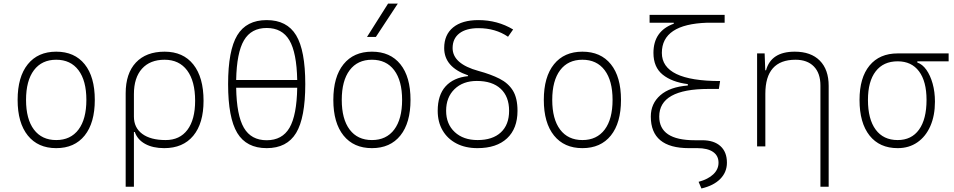

<svg xmlns="http://www.w3.org/2000/svg" viewBox="-20 -815 5313 1069"><path d="M293 9.8Q191.4 9.8 134.8 -60.5Q78.1 -130.9 78.1 -258.8Q78.1 -387.2 134.8 -457.3Q191.4 -527.3 293 -527.3Q395 -527.3 451.4 -457.3Q507.8 -387.2 507.8 -258.8Q507.8 -130.9 451.4 -60.5Q395 9.8 293 9.8ZM293 -35.2Q373 -35.2 417 -93.5Q460.9 -151.9 460.9 -258.8Q460.9 -365.7 417 -424.1Q373 -482.4 293 -482.4Q212.9 -482.4 168.9 -424.1Q125 -365.7 125 -258.8Q125 -151.9 168.9 -93.5Q212.9 -35.2 293 -35.2Z M679.7 224.6V-295.4Q679.7 -406.2 736.6 -466.8Q793.5 -527.3 896.5 -527.3Q1000 -527.3 1056.6 -455.8Q1113.3 -384.3 1113.3 -253.9Q1113.3 -128.4 1056.2 -59.3Q999 9.8 894.5 9.8Q831.1 9.8 788.3 -13.7Q745.6 -37.1 730.5 -80.1H725.6V224.6ZM896.5 -482.4Q815.4 -482.4 770.5 -432.4Q725.6 -382.3 725.6 -291V-166Q725.6 -104 772 -69.6Q818.4 -35.2 902.3 -35.2Q981 -35.2 1023.7 -92.3Q1066.4 -149.4 1066.4 -253.9Q1066.4 -363.3 1022 -422.9Q977.5 -482.4 896.5 -482.4Z M1464.8 9.8Q1352.1 9.8 1301 -74.7Q1250 -159.2 1250 -346.7Q1250 -534.2 1301 -618.7Q1352.1 -703.1 1464.8 -703.1Q1577.6 -703.1 1628.7 -618.7Q1679.7 -534.2 1679.7 -346.7Q1679.7 -159.2 1628.7 -74.7Q1577.6 9.8 1464.8 9.8ZM1464.8 -659.2Q1378.9 -659.2 1338.4 -590.6Q1297.9 -522 1294.9 -369.6H1634.8Q1631.8 -522 1591.3 -590.6Q1550.8 -659.2 1464.8 -659.2ZM1464.8 -34.2Q1551.3 -34.2 1591.8 -103.5Q1632.3 -172.9 1634.8 -326.7H1294.9Q1297.4 -172.9 1337.9 -103.5Q1378.4 -34.2 1464.8 -34.2Z M2050.8 9.8Q1949.2 9.8 1892.6 -60.5Q1835.9 -130.9 1835.9 -258.8Q1835.9 -387.2 1892.6 -457.3Q1949.2 -527.3 2050.8 -527.3Q2152.8 -527.3 2209.2 -457.3Q2265.6 -387.2 2265.6 -258.8Q2265.6 -130.9 2209.2 -60.5Q2152.8 9.8 2050.8 9.8ZM2050.8 -35.2Q2130.9 -35.2 2174.8 -93.5Q2218.8 -151.9 2218.8 -258.8Q2218.8 -365.7 2174.8 -424.1Q2130.9 -482.4 2050.8 -482.4Q1970.7 -482.4 1926.8 -424.1Q1882.8 -365.7 1882.8 -258.8Q1882.8 -151.9 1926.8 -93.5Q1970.7 -35.2 2050.8 -35.2ZM2023.4 -609.4 2140.6 -794.9H2194.8L2072.8 -609.4Z M2638.2 9.8Q2571.3 9.8 2521.5 -16.1Q2471.7 -42 2444.3 -88.9Q2417 -135.7 2417 -198.2Q2417 -285.6 2460.9 -334.2Q2504.9 -382.8 2585.9 -391.1V-395.5Q2453.1 -440.9 2453.1 -547.4Q2453.1 -621.6 2502.9 -662.4Q2552.7 -703.1 2643.6 -703.1Q2750 -703.1 2836.9 -650.9L2808.6 -610.4Q2738.8 -658.2 2643.6 -658.2Q2575.2 -658.2 2537.6 -629.2Q2500 -600.1 2500 -547.4Q2500 -459.5 2644.5 -419.9Q2712.9 -401.4 2761.5 -376.7Q2810.1 -352.1 2835.7 -310.5Q2861.3 -269 2861.3 -198.2Q2861.3 -99.1 2803 -44.7Q2744.6 9.8 2638.2 9.8ZM2639.2 -35.2Q2722.7 -35.2 2768.6 -77.9Q2814.5 -120.6 2814.5 -198.2Q2814.5 -277.3 2767.6 -320.8Q2720.7 -364.3 2634.8 -364.3Q2557.6 -364.3 2510.7 -318.8Q2463.9 -273.4 2463.9 -198.2Q2463.9 -124.5 2511.7 -79.8Q2559.6 -35.2 2639.2 -35.2Z M3222.7 9.8Q3121.1 9.8 3064.5 -60.5Q3007.8 -130.9 3007.8 -258.8Q3007.8 -387.2 3064.5 -457.3Q3121.1 -527.3 3222.7 -527.3Q3324.7 -527.3 3381.1 -457.3Q3437.5 -387.2 3437.5 -258.8Q3437.5 -130.9 3381.1 -60.5Q3324.7 9.8 3222.7 9.8ZM3222.7 -35.2Q3302.7 -35.2 3346.7 -93.5Q3390.6 -151.9 3390.6 -258.8Q3390.6 -365.7 3346.7 -424.1Q3302.7 -482.4 3222.7 -482.4Q3142.6 -482.4 3098.6 -424.1Q3054.7 -365.7 3054.7 -258.8Q3054.7 -151.9 3098.6 -93.5Q3142.6 -35.2 3222.7 -35.2Z M3815.4 9.8Q3603.5 9.8 3603.5 -166Q3603.5 -238.3 3656.5 -284.7Q3709.5 -331.1 3809.6 -338.9V-346.7Q3721.2 -357.9 3669.7 -399.4Q3618.2 -440.9 3618.2 -520.5Q3618.2 -642.1 3731.4 -683.1V-688.5H3596.7V-732.4H4014.6V-688.5H3917.5Q3665 -680.2 3665 -520.5Q3665 -363.8 3989.3 -363.8L3982.4 -319.8H3924.8Q3650.4 -319.8 3650.4 -166Q3650.4 -34.2 3847.7 -34.2H3889.2Q3955.1 -34.2 3991.2 -1.5Q4027.3 31.2 4027.3 90.8Q4027.3 143.6 3990.2 181.2Q3953.1 218.8 3885.3 234.4L3869.6 197.3Q3922.4 183.1 3951.4 155.5Q3980.5 127.9 3980.5 90.8Q3980.5 51.8 3950 30.8Q3919.4 9.8 3863.3 9.8Z M4195.3 0V-517.6H4237.3L4240.7 -423.8H4245.1Q4273.4 -527.3 4404.8 -527.3Q4495.1 -527.3 4544.4 -477.5Q4593.8 -427.7 4593.8 -336.9V224.6H4547.9V-338.9Q4547.9 -407.7 4511.2 -445.1Q4474.6 -482.4 4409.2 -482.4Q4241.2 -482.4 4241.2 -293V0Z M4978 9.8Q4877 9.8 4821.3 -60.5Q4765.6 -130.9 4765.6 -258.8Q4765.6 -382.3 4821.3 -450Q4877 -517.6 4978 -517.6H5261.7V-473.6H5087.4V-466.8Q5115.7 -457.5 5137.7 -426.5Q5159.7 -395.5 5172.6 -349.6Q5185.5 -303.7 5185.5 -249Q5185.5 -171.4 5159.9 -113Q5134.3 -54.7 5087.6 -22.5Q5041 9.8 4978 9.8ZM4978 -35.2Q5055.2 -35.2 5096.9 -93.3Q5138.7 -151.4 5138.7 -258.8Q5138.7 -361.8 5096.9 -417.7Q5055.2 -473.6 4978 -473.6Q4898.4 -473.6 4855.5 -417.7Q4812.5 -361.8 4812.5 -258.8Q4812.5 -151.4 4855.5 -93.3Q4898.4 -35.2 4978 -35.2Z"/></svg>

Font: Caskaydia Cove ExtraLight
Style: Regular
Weight: 200
Monospace: yes
Designer: Aaron Bell
Foundry: Saja Typeworks
Version: Version 4.300; ttfautohint (v1.8.3)